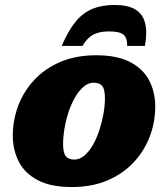

<svg xmlns="http://www.w3.org/2000/svg" viewBox="-20 -738 676 773"><path d="M367.5 -515.5Q452 -515.5 504.2 -488Q556.5 -460.5 580.8 -413.8Q605 -367 605 -309Q605 -246.5 583 -188.5Q561 -130.5 518.5 -84.8Q476 -39 413.5 -12Q351 15 269 15Q184.5 15 132.2 -12.5Q80 -40 55.8 -87Q31.5 -134 31.5 -191.5Q31.5 -254 53.2 -312Q75 -370 117.8 -416Q160.5 -462 223.2 -488.8Q286 -515.5 367.5 -515.5ZM279 -95.5Q300.5 -95.5 319.5 -111.5Q338.5 -127.5 353.8 -154Q369 -180.5 379.8 -213.2Q390.5 -246 396.5 -279.5Q402.5 -313 402.5 -342Q402.5 -378 391.8 -391.5Q381 -405 357.5 -405Q335.5 -405 316.8 -389Q298 -373 282.5 -346.5Q267 -320 256.2 -287.5Q245.5 -255 239.8 -221.5Q234 -188 234 -158.5Q234 -122.5 245 -109Q256 -95.5 279 -95.5ZM420.5 -611.5Q392 -611.5 372.5 -605.5Q353 -599.5 338.8 -586.8Q324.5 -574 312 -553H228.5Q255 -615.5 284.8 -651.2Q314.5 -687 352.5 -702.5Q390.5 -718 441 -718Q495 -718 525 -699.8Q555 -681.5 564.2 -645Q573.5 -608.5 563.5 -553H492Q493 -584.5 477.8 -598Q462.5 -611.5 420.5 -611.5Z"/></svg>

Font: Newsreader 9pt ExtraBold
Style: Italic
Weight: 800
Italic angle: -17°
Designer: Hugues Gentile
Foundry: Production Type
Version: Version 1.003